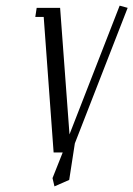

<svg xmlns="http://www.w3.org/2000/svg" viewBox="-20 -540 472 680"><path d="M105 -480 109.9 -512.2H192.9L226.1 -64L403.8 -520L432.1 -512.2L245.1 -32.2L225.1 97.2L172.9 120.1L166 90.8L202.1 0H169.9L134.8 -480Z"/></svg>

Font: Gawaa
Style: Italic
Weight: 400
Designer: T. Christopher White
Version: Version 1.0